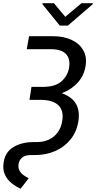

<svg xmlns="http://www.w3.org/2000/svg" viewBox="-21 -952 595 1191"><path d="M159.2 -727.5H306.2Q374.5 -727.5 423.6 -704.3Q472.7 -681.2 496.1 -639.2Q519.5 -597.2 509.3 -539.6Q500 -483.4 462.6 -441.2Q425.3 -398.9 366.9 -375.5Q308.6 -352.1 236.3 -352.1H164.6L174.3 -413.1H245.1Q322.3 -413.1 360.6 -447.5Q398.9 -481.9 407.2 -530.8Q417 -585.4 388.9 -616.2Q360.8 -647 293 -647H145ZM171.4 -390.1H241.7Q363.3 -390.1 421.6 -341.6Q480 -293 465.3 -199.7Q454.6 -133.8 416.5 -86.9Q378.4 -40 321.5 -15.1Q264.6 9.8 196.8 9.8H171.9Q135.7 9.8 117.2 24.7Q98.6 39.6 94.2 64.9Q90.3 89.8 100.3 107.2Q110.4 124.5 126.7 135.7Q143.1 147 156.7 153.8L106.9 218.8Q76.7 205.1 49.8 183.3Q22.9 161.6 8.8 129.9Q-5.4 98.1 1.5 55.7Q11.2 -9.3 62.7 -40Q114.3 -70.8 189 -70.8H209.5Q250.5 -70.8 283.2 -86.4Q315.9 -102.1 337.4 -131.6Q358.9 -161.1 365.2 -202.6Q375.5 -266.1 340.8 -299.3Q306.2 -332.5 231 -332.5H161.6ZM313.5 -932.1 383.8 -847.7 484.4 -932.1H554.7V-926.3L399.9 -793H350.1L241.7 -926.3L242.7 -932.1Z"/></svg>

Font: Inter 20pt
Style: Italic
Weight: 400
Italic angle: -9.3988°
Version: Version 4.001;git-66647c0bb